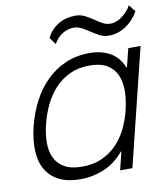

<svg xmlns="http://www.w3.org/2000/svg" viewBox="-93 -930 884 1017"><g transform="rotate(-10 349.0 -421.5)"><path d="M698 -816Q672 -769 629.5 -741Q587 -713 538 -713Q511 -713 489 -724.5Q467 -736 446 -750Q425 -764 404 -775.5Q383 -787 359 -787Q330 -787 300.5 -769.5Q271 -752 253 -718L225 -755Q248 -800 288 -824Q328 -848 380 -848Q408 -848 430.5 -836.5Q453 -825 473.5 -811Q494 -797 514 -785.5Q534 -774 558 -774Q574 -774 590.5 -780.5Q607 -787 621.5 -798Q636 -809 648.5 -823Q661 -837 669 -853ZM538 0H472L496 -98H494Q445 -40 384 -15Q323 10 259 10Q189 10 143 -13.5Q97 -37 73 -79Q49 -121 46.5 -179.5Q44 -238 61 -309Q79 -380 110.5 -440.5Q142 -501 187.5 -545.5Q233 -590 291 -615Q349 -640 420 -640Q483 -640 529.5 -614Q576 -588 600 -530H602L627 -630H693ZM556 -309Q569 -362 569.5 -410Q570 -458 554 -495Q538 -532 502.5 -553.5Q467 -575 408 -575Q349 -575 302.5 -553.5Q256 -532 221.5 -495Q187 -458 164 -410Q141 -362 128 -309Q115 -256 115 -209.5Q115 -163 132 -128.5Q149 -94 184.5 -74Q220 -54 279 -54Q337 -54 382.5 -74Q428 -94 462.5 -128.5Q497 -163 520 -209.5Q543 -256 556 -309Z"/></g></svg>

Font: TypoPRO Sinkin Sans
Style: 300 Light Italic
Weight: 300
Italic angle: -112°
Designer: Keith Bates
Foundry: K-Type
Version: Sinkin Sans (version 1.0)  by Keith Bates   •   © 2014   www